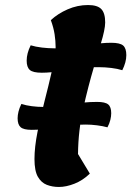

<svg xmlns="http://www.w3.org/2000/svg" viewBox="-20 -718 522 763"><path d="M106 -202Q74 -202 62 -212.5Q50 -223 50 -248Q50 -260 53.5 -274.5Q57 -289 65 -305Q83 -299 106.5 -296Q130 -293 152 -293Q206 -293 259 -303Q312 -313 366 -313Q398 -313 410 -303Q422 -293 422 -268Q422 -256 418.5 -241.5Q415 -227 407 -212Q389 -217 365.5 -220Q342 -223 321 -223Q266 -223 213 -212.5Q160 -202 106 -202ZM214 25Q188 25 166 16.5Q144 8 130.5 -15.5Q117 -39 117 -86Q117 -133 129 -193.5Q141 -254 157 -316Q173 -378 185 -431Q164 -429 146 -429Q111 -429 98.5 -440Q86 -451 86 -477Q86 -506 102 -538Q121 -532 146.5 -529Q172 -526 195 -526Q198 -526 201 -526Q201 -529 201 -532Q201 -555 197 -581.5Q193 -608 182 -638Q210 -664 249 -681Q288 -698 330 -698Q367 -698 382.5 -682Q398 -666 398 -629Q398 -615 393.5 -593.5Q389 -572 381 -546Q403 -548 422 -548Q457 -548 469.5 -537Q482 -526 482 -499Q482 -471 466 -439Q447 -445 422 -448Q397 -451 374 -451Q364 -451 353 -451Q331 -377 311 -288.5Q291 -200 290 -106L337 -28Q309 -1 276 12Q243 25 214 25Z"/></svg>

Font: Lemonada SemiBold
Style: Regular
Weight: 600
Designer: Mohamed Gaber (Arabic), Eduardo Tunni (Latin)
Foundry: Kief Type Foundry
Version: Version 4.005; ttfautohint (v1.8.3)